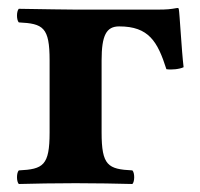

<svg xmlns="http://www.w3.org/2000/svg" viewBox="-20 -458 501 480"><path d="M278 -392C352 -392 374 -354 396 -285C408 -283 429 -285 439 -290C434 -331 429 -427 427 -435C427 -437 426 -438 423 -438C406 -435 398 -434 374 -434H169C169 -434 70 -435 27 -436C21 -430 21 -408 27 -402C88 -399 104 -390 104 -307V-127C104 -44 88 -35 27 -32C21 -26 21 -4 27 2C69 1 114 0 169 0C224 0 268 1 311 2C317 -4 317 -26 311 -32C250 -35 234 -44 234 -127V-307C234 -370 246 -392 278 -392Z"/></svg>

Font: Libertinus Serif
Style: Bold
Weight: 700
Designer: Philipp H. Poll, Khaled Hosny
Foundry: Caleb Maclennan
Version: Version 7.050;RELEASE